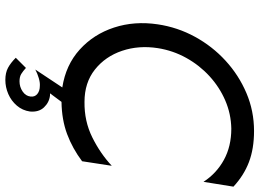

<svg xmlns="http://www.w3.org/2000/svg" viewBox="-146 -604 970 718"><g transform="rotate(90 339.0 -245.0)"><path d="M160 -350Q149 -279 170 -216.5Q191 -154 240 -115Q289 -76 361 -76Q433 -75 493.5 -105Q554 -135 600 -178L583 -67Q535 -31 481.5 -11Q428 9 361 10L329 53H337Q363 56 381.5 75.5Q400 95 397 128Q393 156 375 177Q357 198 331.5 209Q306 220 279 220Q252 220 233.5 210Q215 200 196 181L234 143Q246 154 256.5 160.5Q267 167 284 167Q305 167 322 155.5Q339 144 341 126Q343 110 331.5 100.5Q320 91 301 91Q289 90 272 95Q255 100 240 108L307 7Q223 -6 165.5 -58Q108 -110 83 -186.5Q58 -263 71 -350Q82 -424 117.5 -489Q153 -554 207 -603.5Q261 -653 328 -681.5Q395 -710 470 -710Q536 -710 586 -691Q636 -672 678 -633L660 -521Q628 -570 577.5 -597.5Q527 -625 461 -625Q406 -624 356 -602.5Q306 -581 265 -543.5Q224 -506 196.5 -456.5Q169 -407 160 -350Z"/></g></svg>

Font: Jost*
Style: Italic
Weight: 400
Italic angle: -10°
Version: Version 3.7